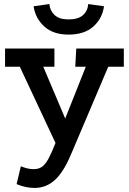

<svg xmlns="http://www.w3.org/2000/svg" viewBox="-20 -687 637 949"><path d="M150 242Q130 242 108 237.5Q86 233 62 223L83 135Q101 142 115.5 145.5Q130 149 147 149Q171 149 187.5 137.5Q204 126 219.5 97.5Q235 69 255 18L404 -357H352L357 -447H592V-357H515L331 76Q294 164 251 203Q208 242 150 242ZM276 66 78 -357H5V-447H249V-357H194L329 -38ZM319 -516Q243 -516 199 -556Q155 -596 146 -656L224 -667Q227 -634 250 -612.5Q273 -591 319 -591Q367 -591 390.5 -612.5Q414 -634 416 -667L494 -656Q486 -596 441.5 -556Q397 -516 319 -516Z"/></svg>

Font: Podkova
Style: Bold
Weight: 700
Designer: Ilya Yudin
Foundry: Cyreal (www.cyreal.org)
Version: Version 2.102; ttfautohint (v1.8.1.43-b0c9)